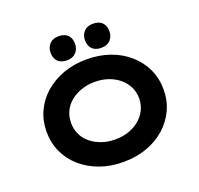

<svg xmlns="http://www.w3.org/2000/svg" viewBox="-155 -1095 1326 1277"><g transform="rotate(-20 508.5 -457.0)"><path d="M508.5 10Q417.3 10 341.8 -17.5Q266.3 -45 210.5 -94Q154.7 -143 124.6 -209.1Q94.4 -275.1 94.4 -352.9Q94.4 -430.6 124.8 -496.7Q155.3 -562.7 211.1 -611.7Q266.9 -660.7 342.1 -688.2Q417.3 -715.7 507.9 -715.7Q599.1 -715.7 674.3 -688.7Q749.6 -661.7 805.4 -612.2Q861.2 -562.7 891.8 -496.7Q922.4 -430.6 922.4 -353.4Q922.4 -275.1 891.8 -209.1Q861.2 -143 805.4 -93.5Q749.6 -44 674.3 -17Q599.1 10 508.5 10ZM507.9 -149.5Q561.2 -149.5 604.9 -165Q648.7 -180.5 681.1 -208.1Q713.6 -235.7 731.5 -272.8Q749.3 -309.8 749.3 -352.9Q749.3 -396 731.5 -433Q713.6 -470 681.1 -497.6Q648.7 -525.2 604.9 -540.7Q561.2 -556.2 507.9 -556.2Q455.7 -556.2 411.7 -540.7Q367.8 -525.2 335 -498.1Q302.2 -471 284.9 -433.7Q267.6 -396.4 267.6 -352.9Q267.6 -309.8 284.9 -272.3Q302.2 -234.7 335 -207.6Q367.8 -180.5 411.7 -165Q455.7 -149.5 507.9 -149.5ZM629.3 -753.8Q586.8 -753.8 564.7 -776.4Q542.5 -799 542.5 -838.9Q542.5 -874.8 565.2 -899.4Q588 -924 629.3 -924Q671.8 -924 693.9 -901.7Q716.1 -879.4 716.1 -838.9Q716.1 -803 693.4 -778.4Q670.6 -753.8 629.3 -753.8ZM386 -753.8Q343.5 -753.8 321.4 -776.4Q299.2 -799 299.2 -838.9Q299.2 -874.8 321.9 -899.4Q344.7 -924 386 -924Q428.4 -924 450.6 -901.7Q472.8 -879.4 472.8 -838.9Q472.8 -803 450 -778.4Q427.3 -753.8 386 -753.8Z"/></g></svg>

Font: Lexend Mega
Style: Regular
Weight: 400
Designer: Bonnie Shaver-Troup, Thomas Jockin
Foundry: Lexend
Version: Version 1.007